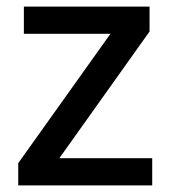

<svg xmlns="http://www.w3.org/2000/svg" viewBox="-20 -559 515 579"><path d="M439 0H35V-67L313 -457H52V-539H431V-464L159 -82H439Z"/></svg>

Font: Noto Sans Devanagari Medium
Style: Regular
Weight: 500
Version: Version 2.003